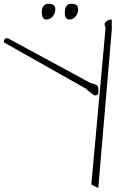

<svg xmlns="http://www.w3.org/2000/svg" viewBox="-25 -879 619 999"><path d="M524.4 -734.4Q513.7 -755.9 526.4 -766.6Q539.1 -777.3 556.6 -777.3V-723.6L486.3 99.6L450.2 81.1ZM-3.9 -658.2Q-4.9 -658.2 -4.9 -660.2V-663.1Q-4.9 -669.9 -0.5 -675.3Q3.9 -680.7 11.7 -680.7L12.7 -679.7H16.6L445.3 -447.3Q464.8 -443.4 476.1 -437Q487.3 -430.7 487.3 -409.2Q487.3 -401.4 485.4 -392.1Q483.4 -382.8 470.7 -382.8H465.8Q462.9 -384.8 457 -389.2Q451.2 -393.6 444.3 -398.9Q437.5 -404.3 431.6 -408.7Q425.8 -413.1 424.8 -416ZM192.4 -819.3Q192.4 -835 201.2 -847.2Q210 -859.4 226.6 -859.4Q242.2 -859.4 252.4 -853.5Q262.7 -847.7 262.7 -830.1Q262.7 -810.5 249.5 -793.9Q236.3 -777.3 215.8 -777.3Q207 -777.3 202.6 -781.7Q198.2 -786.1 195.8 -792.5Q193.4 -798.8 192.9 -806.2Q192.4 -813.5 192.4 -819.3ZM312.5 -819.3Q312.5 -835 320.8 -847.2Q329.1 -859.4 345.7 -859.4Q361.3 -859.4 371.6 -853.5Q381.8 -847.7 381.8 -830.1Q381.8 -810.5 368.7 -793.9Q355.5 -777.3 335 -777.3Q327.1 -777.3 322.3 -781.7Q317.4 -786.1 314.9 -792.5Q312.5 -798.8 312.5 -806.2Q312.5 -813.5 312.5 -819.3Z"/></svg>

Font: Waiting for the Sunrise
Style: Regular
Weight: 300
Version: Version 1.001 2001